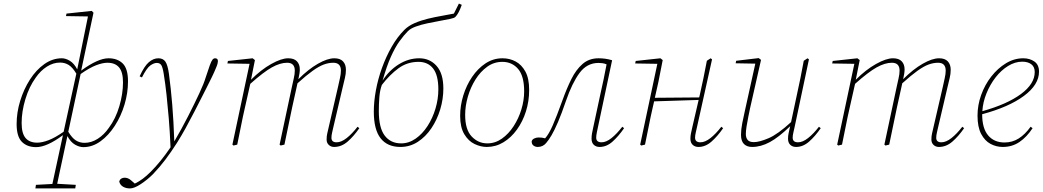

<svg xmlns="http://www.w3.org/2000/svg" viewBox="-20 -809 5832 1074"><path d="M182 14Q132 14 102.5 -15.5Q73 -45 73 -115Q73 -180 93 -245Q113 -310 147.5 -364Q182 -418 228 -450.5Q274 -483 326 -483Q347 -483 370.5 -469Q394 -455 412 -421L472 -717L349 -719L352 -733L493 -748L503 -738L434 -414Q528 -483 587 -483Q637 -483 666.5 -454Q696 -425 696 -354Q696 -289 676.5 -224Q657 -159 622 -105Q587 -51 542 -18.5Q497 14 446 14Q424 14 399.5 0Q375 -14 357 -48Q340 33 328.5 85.5Q317 138 310.5 169Q304 200 300 219L404 225L401 245H178L181 225L273 220L332 -53Q242 14 182 14ZM101 -121Q101 -63 123 -37Q145 -11 188 -11Q215 -11 251 -24.5Q287 -38 336 -72L407 -397Q386 -432 364.5 -445.5Q343 -459 316 -459Q278 -459 242.5 -436.5Q207 -414 180 -375Q143 -324 122 -254.5Q101 -185 101 -121ZM581 -458Q554 -458 517.5 -444Q481 -430 431 -395L362 -72Q383 -37 404.5 -23.5Q426 -10 453 -10Q491 -10 526.5 -32.5Q562 -55 589 -94Q627 -145 647.5 -214.5Q668 -284 668 -348Q668 -406 646 -432Q624 -458 581 -458Z M647 207Q650 195 658.5 190Q667 185 677 185Q686 185 695.5 188.5Q705 192 717 203L734 218Q757 207 778.5 191Q800 175 823 152Q879 96 934 15Q930 -76 924 -147.5Q918 -219 911.5 -279Q905 -339 896 -395Q890 -433 882 -445Q874 -457 857 -457Q841 -457 821 -443Q801 -429 774 -376L761 -382Q787 -439 812.5 -461Q838 -483 866 -483Q892 -483 905 -464.5Q918 -446 925 -396Q936 -314 943.5 -223.5Q951 -133 955 -18Q996 -88 1032 -158.5Q1068 -229 1094.5 -286Q1121 -343 1130 -374Q1145 -420 1153.5 -443.5Q1162 -467 1168.5 -475Q1175 -483 1183 -483Q1199 -483 1199 -467Q1199 -462 1197 -453.5Q1195 -445 1189 -431Q1178 -404 1166 -379.5Q1154 -355 1134 -315Q1096 -240 1068.5 -186.5Q1041 -133 1018 -91.5Q995 -50 970 -10Q936 43 905 84Q874 125 836 165Q805 196 768 220.5Q731 245 707 245Q685 245 668.5 235.5Q652 226 647 207Z M1849 13Q1831 13 1819 1.5Q1807 -10 1807 -28Q1807 -48 1810.5 -62Q1814 -76 1819 -99L1871 -324Q1876 -348 1881.5 -371.5Q1887 -395 1887 -414Q1887 -458 1844 -458Q1818 -458 1791 -448Q1764 -438 1729 -413Q1694 -388 1644 -343Q1642 -333 1639.5 -322.5Q1637 -312 1635 -302L1614 -207Q1603 -155 1592.5 -103.5Q1582 -52 1571 0L1550 5L1544 0L1613 -324Q1618 -348 1623.5 -371.5Q1629 -395 1629 -414Q1629 -458 1586 -458Q1547 -458 1500.5 -432Q1454 -406 1380 -340L1350 -207Q1338 -155 1328 -103.5Q1318 -52 1307 0L1286 5L1280 0L1376 -452L1252 -454L1255 -468L1393 -483L1406 -473L1384 -363Q1440 -419 1497 -451Q1554 -483 1592 -483Q1625 -483 1641 -466Q1657 -449 1657 -421Q1657 -400 1649 -366Q1705 -422 1758.5 -452.5Q1812 -483 1850 -483Q1883 -483 1899 -465.5Q1915 -448 1915 -419Q1915 -396 1909.5 -373.5Q1904 -351 1897 -321L1845 -99Q1842 -85 1838 -68.5Q1834 -52 1834 -38Q1834 -13 1863 -13Q1889 -13 1919 -36.5Q1949 -60 1980 -100L1990 -92Q1959 -47 1924.5 -17Q1890 13 1849 13Z M2220 13Q2147 13 2109 -35.5Q2071 -84 2071 -185Q2071 -240 2082.5 -303Q2094 -366 2116.5 -428.5Q2139 -491 2170.5 -546.5Q2202 -602 2242 -642Q2265 -665 2300 -680Q2335 -695 2374.5 -704.5Q2414 -714 2452 -720.5Q2490 -727 2519 -733L2547 -789L2563 -782Q2546 -733 2527 -714Q2521 -708 2497 -703Q2473 -698 2439.5 -692Q2406 -686 2370.5 -678.5Q2335 -671 2306 -660.5Q2277 -650 2262 -635Q2239 -612 2214.5 -578Q2190 -544 2166.5 -491.5Q2143 -439 2120 -358Q2156 -415 2210.5 -449Q2265 -483 2325 -483Q2384 -483 2422 -440.5Q2460 -398 2460 -314Q2460 -255 2442.5 -197Q2425 -139 2393 -91.5Q2361 -44 2317 -15.5Q2273 13 2220 13ZM2224 -7Q2267 -7 2305 -33.5Q2343 -60 2371.5 -104Q2400 -148 2416 -201.5Q2432 -255 2432 -309Q2432 -388 2403 -425.5Q2374 -463 2321 -463Q2258 -463 2209 -427Q2160 -391 2116 -334Q2105 -304 2102 -265Q2099 -226 2099 -188Q2099 -94 2132 -50.5Q2165 -7 2224 -7Z M2703 13Q2669 13 2634.5 -3.5Q2600 -20 2577 -58.5Q2554 -97 2554 -161Q2554 -218 2571.5 -275Q2589 -332 2621 -379Q2653 -426 2696 -454.5Q2739 -483 2791 -483Q2831 -483 2864.5 -465Q2898 -447 2919 -408.5Q2940 -370 2940 -306Q2940 -243 2922 -186Q2904 -129 2871.5 -84Q2839 -39 2796 -13Q2753 13 2703 13ZM2706 -7Q2750 -7 2787.5 -33.5Q2825 -60 2853 -103Q2881 -146 2896.5 -197Q2912 -248 2912 -298Q2912 -384 2878 -423.5Q2844 -463 2790 -463Q2743 -463 2705 -435.5Q2667 -408 2639.5 -364Q2612 -320 2597 -268Q2582 -216 2582 -166Q2582 -84 2618.5 -45.5Q2655 -7 2706 -7Z M2988 13Q2975 13 2964.5 5.5Q2954 -2 2954 -18Q2956 -28 2967.5 -34Q2979 -40 2993 -40Q3003 -40 3011 -39Q3019 -38 3026 -36L3029 -35Q3050 -58 3071.5 -107Q3093 -156 3127 -250Q3150 -314 3176 -366.5Q3202 -419 3238.5 -451Q3275 -483 3328 -483Q3347 -483 3365.5 -480.5Q3384 -478 3404 -472L3325 -99Q3322 -85 3318.5 -68Q3315 -51 3315 -39Q3315 -13 3345 -13Q3371 -13 3400.5 -36.5Q3430 -60 3461 -100L3471 -92Q3440 -47 3406.5 -17Q3373 13 3334 13Q3314 13 3301.5 1Q3289 -11 3289 -33Q3289 -49 3291.5 -62.5Q3294 -76 3299 -99L3337 -276Q3347 -320 3356 -363Q3365 -406 3373 -449Q3361 -454 3350 -455.5Q3339 -457 3328 -457Q3263 -457 3221.5 -400.5Q3180 -344 3146 -245Q3121 -172 3101 -125.5Q3081 -79 3065 -52Q3049 -25 3035 -9Q3027 1 3015 7Q3003 13 2988 13Z M3567 5 3561 0 3657 -452 3533 -454 3536 -468 3674 -483 3687 -473 3663 -351 3643 -262 3891 -264 3894 -276Q3905 -324 3915 -372.5Q3925 -421 3934 -469L3955 -483L3963 -477L3879 -99Q3876 -85 3872 -68Q3868 -51 3868 -39Q3868 -13 3898 -13Q3924 -13 3954 -36.5Q3984 -60 4015 -100L4025 -92Q3994 -47 3960 -17Q3926 13 3887 13Q3867 13 3854.5 1Q3842 -11 3842 -33Q3842 -49 3845 -62.5Q3848 -76 3853 -99L3888 -250L3639 -242L3631 -207Q3619 -155 3609 -103.5Q3599 -52 3588 0Z M4187 13Q4158 13 4141.5 -3.5Q4125 -20 4125 -55Q4125 -84 4132 -120Q4139 -156 4146 -186L4205 -453L4095 -455L4098 -469L4224 -484L4237 -474L4176 -205Q4172 -185 4166 -156.5Q4160 -128 4156 -101.5Q4152 -75 4152 -59Q4152 -39 4162 -26.5Q4172 -14 4197 -14Q4228 -14 4279.5 -36Q4331 -58 4405 -126L4437 -276Q4448 -324 4457.5 -372.5Q4467 -421 4476 -469L4497 -483L4505 -477L4425 -99Q4422 -85 4418 -68Q4414 -51 4414 -39Q4414 -13 4444 -13Q4470 -13 4500 -36.5Q4530 -60 4561 -100L4571 -92Q4540 -47 4506 -17Q4472 13 4433 13Q4413 13 4400.5 1Q4388 -11 4388 -33Q4388 -49 4391 -62.5Q4394 -76 4399 -99L4400 -103Q4336 -41 4286 -14Q4236 13 4187 13Z M5232 13Q5214 13 5202 1.5Q5190 -10 5190 -28Q5190 -48 5193.5 -62Q5197 -76 5202 -99L5254 -324Q5259 -348 5264.5 -371.5Q5270 -395 5270 -414Q5270 -458 5227 -458Q5201 -458 5174 -448Q5147 -438 5112 -413Q5077 -388 5027 -343Q5025 -333 5022.5 -322.5Q5020 -312 5018 -302L4997 -207Q4986 -155 4975.5 -103.5Q4965 -52 4954 0L4933 5L4927 0L4996 -324Q5001 -348 5006.5 -371.5Q5012 -395 5012 -414Q5012 -458 4969 -458Q4930 -458 4883.5 -432Q4837 -406 4763 -340L4733 -207Q4721 -155 4711 -103.5Q4701 -52 4690 0L4669 5L4663 0L4759 -452L4635 -454L4638 -468L4776 -483L4789 -473L4767 -363Q4823 -419 4880 -451Q4937 -483 4975 -483Q5008 -483 5024 -466Q5040 -449 5040 -421Q5040 -400 5032 -366Q5088 -422 5141.5 -452.5Q5195 -483 5233 -483Q5266 -483 5282 -465.5Q5298 -448 5298 -419Q5298 -396 5292.5 -373.5Q5287 -351 5280 -321L5228 -99Q5225 -85 5221 -68.5Q5217 -52 5217 -38Q5217 -13 5246 -13Q5272 -13 5302 -36.5Q5332 -60 5363 -100L5373 -92Q5342 -47 5307.5 -17Q5273 13 5232 13Z M5698 -464Q5658 -464 5619 -440Q5580 -416 5549 -376Q5518 -336 5498 -286.5Q5478 -237 5475 -187Q5614 -226 5691 -283Q5768 -340 5768 -406Q5768 -435 5749 -449.5Q5730 -464 5698 -464ZM5589 13Q5553 13 5521 -4Q5489 -21 5468.5 -59.5Q5448 -98 5448 -162Q5448 -221 5468.5 -278Q5489 -335 5525 -381Q5561 -427 5607 -455Q5653 -483 5704 -483Q5740 -483 5766 -465Q5792 -447 5792 -408Q5792 -335 5707.5 -272.5Q5623 -210 5474 -170Q5474 -91 5507.5 -51.5Q5541 -12 5599 -12Q5643 -12 5678.5 -34.5Q5714 -57 5745 -100L5756 -92Q5724 -43 5683 -15Q5642 13 5589 13Z"/></svg>

Font: Source Serif Pro ExtraLight
Style: Italic
Weight: 200
Italic angle: -12°
Designer: Frank Grießhammer
Foundry: Adobe Systems Incorporated
Version: Version 3.001;hotconv 1.0.111;makeotfexe 2.5.65597